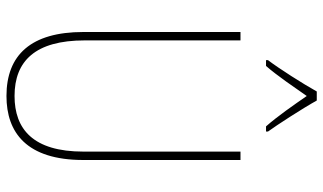

<svg xmlns="http://www.w3.org/2000/svg" viewBox="-223 -767 1000 594"><g transform="rotate(90 277.0 -470.0)"><path d="M291 -950H263C239 -907 192 -833 166 -799V-793H184C214 -827 251 -882 277 -919C304 -880 340 -828 371 -793H387V-799C368 -825 316 -905 291 -950ZM475 -228V-714H449V-228C449 -72 379 -15 277 -15C169 -15 105 -79 105 -232V-714H79V-228C79 -66 150 10 277 10C390 10 475 -52 475 -228Z"/></g></svg>

Font: Noto Sans Malayalam Condensed Thin
Style: Regular
Weight: 100
Width: 3
Designer: Jelle Bosma - Monotype Design Team
Foundry: Monotype Imaging Inc.
Version: Version 2.104